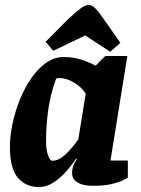

<svg xmlns="http://www.w3.org/2000/svg" viewBox="-20 -743 571 775"><path d="M137 12Q85 12 52.5 -25Q20 -62 20 -150Q20 -192 30 -241Q40 -290 59 -338Q78 -386 105 -425.5Q132 -465 165.5 -489Q199 -513 238 -513Q262 -513 284 -508.5Q306 -504 326.5 -496Q347 -488 366 -478L405 -517H494L426 -95H496V-26Q494 -24 478 -16Q462 -8 432 -0.5Q402 7 355 7Q316 7 293.5 -6Q271 -19 271 -45Q271 -60 276 -74Q281 -88 291 -101L288 -103Q268 -74 244 -47.5Q220 -21 193 -4.5Q166 12 137 12ZM191 -94Q210 -94 229 -107.5Q248 -121 265 -141Q282 -161 296 -180L326 -365Q308 -393 277.5 -410.5Q247 -428 221 -428Q217 -428 213.5 -427.5Q210 -427 207 -426Q195 -396 185.5 -356Q176 -316 171 -269.5Q166 -223 166 -171Q166 -138 174 -116Q182 -94 191 -94ZM425 -534 324 -600 195 -538 164 -574 252 -663Q284 -693 304 -708Q324 -723 337 -723Q352 -723 366 -708Q380 -693 398 -667L466 -570Z"/></svg>

Font: Faustina Light ExtraBold
Style: Italic
Weight: 800
Italic angle: -8°
Version: Version 1.200